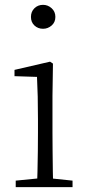

<svg xmlns="http://www.w3.org/2000/svg" viewBox="-20 -774 365 794"><path d="M45 0V-27L156 -38H175L280 -27V0ZM133 0Q134 -24 135 -64.5Q136 -105 136.5 -149Q137 -193 137 -226V-281Q137 -332 136 -375Q135 -418 133 -456L40 -459V-485L187 -519L199 -511L197 -377V-226Q197 -193 197.5 -149Q198 -105 198.5 -64.5Q199 -24 200 0ZM158 -655Q137 -655 122.5 -668.5Q108 -682 108 -704Q108 -726 122.5 -740Q137 -754 158 -754Q178 -754 193.5 -740Q209 -726 209 -704Q209 -682 193.5 -668.5Q178 -655 158 -655Z"/></svg>

Font: Noto Serif KR ExtraLight
Style: Regular
Weight: 200
Designer: Ryoko NISHIZUKA 西塚涼子 (kana & ideographs); Frank Grießhammer (Latin, Greek & Cyrillic); Wenlong ZHANG 张文龙 (bopomofo); San
Foundry: Adobe
Version: Version 2.002-H1;hotconv 1.1.0;makeotfexe 2.6.0